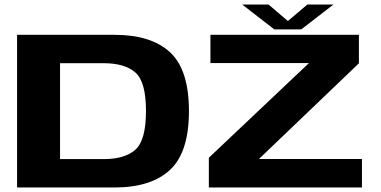

<svg xmlns="http://www.w3.org/2000/svg" viewBox="-20 -829 1685 849"><path d="M55.5 0H486.5Q648 0 731.8 -77.8Q815.5 -155.5 815.5 -338Q815.5 -520.5 732 -597.8Q648.5 -675 486.5 -675H55.5ZM245.5 -125.5V-549.5H439Q531.5 -549.5 578.5 -508.5Q625.5 -467.5 625.5 -338Q625.5 -208.5 578.5 -167Q531.5 -125.5 439 -125.5ZM903.5 0H1580.5V-126H1125L1567 -549V-675H910.5V-550H1346L903.5 -131.5ZM1193 -699H1312L1454.5 -809H1339L1253 -736L1167.5 -809H1051Z"/></svg>

Font: Anybody Expanded
Style: Bold
Weight: 700
Width: 7
Designer: Tyler Finck
Foundry: Etcetera Type Company
Version: Version 1.113;gftools[0.9.25]